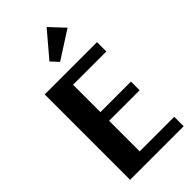

<svg xmlns="http://www.w3.org/2000/svg" viewBox="-293 -1040 1113 1113"><g transform="rotate(-45 263.0 -484.0)"><path d="M59.2 0V-700H487.8V-623.4H179.6L215.1 -656V-43L178.6 -77.3H498.3V0ZM136.9 -328V-399.1H465.3V-328ZM255.7 -770.2 213.6 -815.7 343.3 -968.4 426.5 -879.8Z"/></g></svg>

Font: Sutasoma
Style: Regular
Weight: 400
Designer: Izhar Fathurrohim, Akbar Rohmanto, Arusyal Khofiqoini
Foundry: Kiwari Kolektiv
Version: Version 1.102